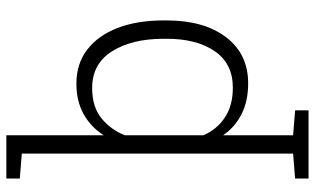

<svg xmlns="http://www.w3.org/2000/svg" viewBox="-216 -586 1005 613"><g transform="rotate(-90 286.5 -279.5)"><path d="M22.9 203.1V160.2L102.5 153.8V-712.4L22.9 -718.8V-761.7H161.1V-450.7Q187 -491.7 228.5 -514.9Q270 -538.1 325.7 -538.1Q389.2 -538.1 434.3 -503.7Q479.5 -469.2 503.7 -406.7Q527.8 -344.2 527.8 -259.8V-249.5Q527.8 -131.3 474.4 -60.5Q420.9 10.3 326.7 10.3Q270.5 10.3 228.8 -10.7Q187 -31.7 161.1 -69.8V153.8L240.7 160.2V203.1ZM313 -38.6Q389.6 -38.6 429.4 -96.2Q469.2 -153.8 469.2 -249.5V-259.8Q469.2 -360.8 429.2 -424.3Q389.2 -487.8 312 -487.8Q252 -487.8 215.6 -458.3Q179.2 -428.7 161.1 -383.8V-132.8Q179.7 -89.4 218 -64Q256.3 -38.6 313 -38.6Z"/></g></svg>

Font: Roboto Slab Light
Style: Regular
Weight: 300
Designer: Google
Version: Version 2.000; ttfautohint (v1.8.1.43-b0c9)